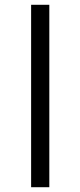

<svg xmlns="http://www.w3.org/2000/svg" viewBox="-20 -782 336 802"><path d="M110 0H186V-762H110Z"/></svg>

Font: Noto Sans Condensed
Style: Regular
Weight: 400
Width: 3
Designer: Monotype Design Team
Foundry: Monotype Imaging Inc.
Version: Version 2.013